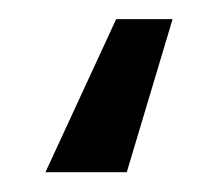

<svg xmlns="http://www.w3.org/2000/svg" viewBox="-20 1 224 196"><path d="M26.4 176.8 98.6 20.5H156.2L109.4 176.8Z"/></svg>

Font: Gothic A1 Medium
Style: Regular
Weight: 500
Designer: HanYang I&C Co.,Ltd.
Foundry: HanYang I&C Co.,Ltd.
Version: Version 2.50